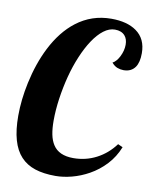

<svg xmlns="http://www.w3.org/2000/svg" viewBox="-86 -814 706 894"><g transform="rotate(10 267.5 -367.0)"><path d="M73.2 -39.6Q45.9 -68.8 32.5 -116Q19 -163.1 19 -230Q19 -305.7 36.6 -387.7Q57.1 -482.9 95.2 -558.1Q139.6 -645.5 203.1 -694.3Q275.4 -750 368.2 -750Q442.9 -750 486.8 -718.8Q535.2 -684.6 535.2 -616.2Q535.2 -573.2 519.5 -550.3Q501 -523.9 464.8 -523.9Q449.7 -523.9 435.3 -529.3Q420.9 -534.7 408.2 -549.8Q417 -554.2 425.3 -563.7Q433.6 -573.2 439.9 -585.9Q454.1 -614.3 454.1 -642.1Q454.1 -668.9 440.4 -684.6Q424.3 -703.1 393.1 -703.1Q366.2 -703.1 340.1 -683.3Q314 -663.6 290 -627.4Q267.1 -592.8 247.6 -546.4Q228 -500 214.4 -447.8Q200.7 -395 192.9 -340.3Q185.1 -285.6 185.1 -235.8Q185.1 -198.7 190.7 -170.9Q196.3 -143.1 209 -123.5Q236.8 -80.1 305.2 -80.1Q363.8 -80.1 414.1 -106.2Q464.4 -132.3 500 -180.2L522.9 -169.9Q503.9 -122.1 470.5 -86.2Q437 -50.3 395 -26.9Q356.4 -5.4 315.4 5.4Q274.4 16.1 237.8 16.1Q181.2 16.1 140.6 2.7Q100.1 -10.7 73.2 -39.6Z"/></g></svg>

Font: Pattaya
Style: Regular
Weight: 400
Designer: Pablo Impallari / Thai characters Designed by Thanarat Vachiruckul and Suppakit Chalermlarp
Foundry: Pablo Impallari
Version: Version 1.007;September 16, 2023;FontCreator 15.0.0.2934 64-